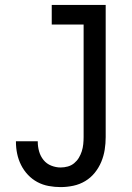

<svg xmlns="http://www.w3.org/2000/svg" viewBox="-20 -755 540 783"><path d="M227 8Q203 8 178.5 3.5Q154 -1 132.5 -12.5Q111 -24 94 -42Q77 -60 66 -82Q55 -104 50 -128Q45 -152 45 -176Q45 -177 45 -177.5Q45 -178 45 -179H134Q134 -178 134 -178Q134 -178 134 -177Q134 -157 139.5 -137.5Q145 -118 157.5 -102.5Q170 -87 189 -79.5Q208 -72 227 -72Q242 -72 256.5 -76Q271 -80 282.5 -89.5Q294 -99 301.5 -111.5Q309 -124 313.5 -138Q318 -152 319.5 -167Q321 -182 321 -196V-655H191V-735H411V-196Q411 -170 407 -144.5Q403 -119 393 -95Q383 -71 366.5 -50.5Q350 -30 327.5 -16.5Q305 -3 279 2.5Q253 8 227 8Z"/></svg>

Font: Iosevka SS04 Medium
Style: Regular
Weight: 500
Monospace: yes
Designer: Belleve Invis
Foundry: Belleve Invis
Version: Version 19.0.0; ttfautohint (v1.8.4)